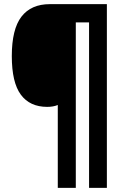

<svg xmlns="http://www.w3.org/2000/svg" viewBox="-20 -780 590 927"><path d="M496 127H410V-672H346V127H259V-273Q237 -264 208 -264Q124 -264 80.5 -323Q37 -382 37 -509Q37 -639 83.5 -699.5Q130 -760 221 -760H496Z"/></svg>

Font: Noto Sans Gujarati UI Condensed Black
Style: Regular
Weight: 900
Width: 3
Designer: Jelle Bosma - Monotype Design Team, Universal Thirst
Foundry: Monotype Imaging Inc.
Version: Version 2.106; ttfautohint (v1.8.4.7-5d5b)